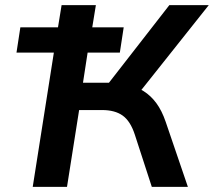

<svg xmlns="http://www.w3.org/2000/svg" viewBox="-20 -725 830 745"><path d="M107 0 189 -521H44L59 -619H205L219 -705H352L338 -619H460L445 -521H320L302 -404H418L388 -385L637 -705H790L519 -364L475 -395Q509 -389 537 -371.5Q565 -354 586.5 -325Q608 -296 623 -252L709 0H569L503 -203Q486 -255 456 -276.5Q426 -298 376 -298H287L240 0Z"/></svg>

Font: Nunito Sans 9pt
Style: Bold Italic
Weight: 700
Italic angle: -9°
Version: Version 3.101;gftools[0.9.27]